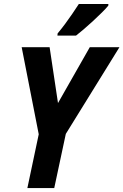

<svg xmlns="http://www.w3.org/2000/svg" viewBox="-20 -953 625 973"><path d="M118.7 0 176.3 -272.5 89.8 -713.9H231.4L273.9 -430.7L435.1 -713.9H585.4L313.5 -274.4L254.9 0ZM271 -772.5 272 -783.7Q290.5 -805.7 309.6 -831.3Q328.6 -856.9 346.4 -883.1Q364.3 -909.2 379.4 -932.6H529.3L528.8 -924.3Q518.1 -911.1 497.3 -890.4Q476.6 -869.6 451.9 -846.9Q427.2 -824.2 404.1 -804.4Q380.9 -784.7 365.2 -772.5Z"/></svg>

Font: Open Sans SemiCondensed
Style: Bold Italic
Weight: 700
Width: 4
Italic angle: -12°
Designer: Monotype Design Team
Foundry: Monotype Imaging Inc.
Version: Version 3.003